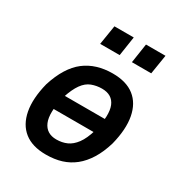

<svg xmlns="http://www.w3.org/2000/svg" viewBox="-173 -837 900 964"><g transform="rotate(30 277.5 -355.0)"><path d="M233 10Q154 10 107.5 -27Q61 -64 48 -133Q35 -202 59 -297Q77 -354 102.5 -395Q128 -436 160.5 -461Q193 -486 233.5 -498.5Q274 -511 322 -511Q401 -511 447.5 -474.5Q494 -438 507 -369.5Q520 -301 496 -206Q479 -149 453.5 -108Q428 -67 395.5 -41Q363 -15 323 -2.5Q283 10 233 10ZM241 -82Q274 -82 301 -94Q328 -106 350 -135.5Q372 -165 388 -219Q413 -321 393 -369.5Q373 -418 313 -418Q282 -418 254 -407.5Q226 -397 204.5 -367Q183 -337 166 -284Q141 -180 162 -131Q183 -82 241 -82ZM121 -208 135 -293H433L419 -208ZM376 -608 393 -720H506L488 -608ZM192 -608 210 -720H322L305 -608Z"/></g></svg>

Font: Nunito Sans 7pt Condensed
Style: Bold Italic
Weight: 700
Width: 3
Italic angle: -9°
Designer: Vernon Adams
Foundry: Vernon Adams
Version: Version 3.101;gftools[0.9.27]